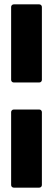

<svg xmlns="http://www.w3.org/2000/svg" viewBox="-20 -780 243 880"><path d="M43 -402Q38 -402 34.5 -405.5Q31 -409 31 -414V-748Q31 -753 34.5 -756.5Q38 -760 43 -760H160Q165 -760 168.5 -756.5Q172 -753 172 -748V-414Q172 -409 168.5 -405.5Q165 -402 160 -402ZM43 80Q38 80 34.5 76.5Q31 73 31 68V-266Q31 -271 34.5 -274.5Q38 -278 43 -278H160Q165 -278 168.5 -274.5Q172 -271 172 -266V68Q172 73 168.5 76.5Q165 80 160 80Z"/></svg>

Font: LinhAnh
Style: Bold
Weight: 700
Designer: Jeremy Tribby
Foundry: Tribby Type
Version: Version 1.408